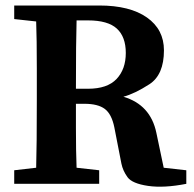

<svg xmlns="http://www.w3.org/2000/svg" viewBox="-20 -675 711 705"><path d="M290 -293.9H258.8V-206.1Q258.8 -118.2 261.2 -59.1L344.2 -49.8V0H32.2V-49.8L112.8 -59.1Q115.2 -136.7 115.2 -310.1V-421.9Q115.2 -533.2 112.8 -596.2L32.2 -605V-654.8H344.2Q457 -654.8 519.5 -610.8Q582 -566.9 582 -490.2Q582 -400.4 528.6 -365.7Q475.1 -331.1 433.1 -319.8Q532.7 -290.5 554.2 -187L581.1 -59.1L664.1 -49.8V0Q582 16.1 523.7 7.6Q465.3 -1 448.2 -24.4Q431.2 -47.9 425.8 -74.2L399.9 -207Q390.1 -255.9 365 -274.9Q339.8 -293.9 290 -293.9ZM258.8 -349.1H303.2Q374 -349.1 408 -385Q441.9 -420.9 441.9 -480.5Q441.9 -540 408.9 -570.1Q376 -600.1 303.2 -600.1H261.2Q258.8 -522.5 258.8 -349.1Z"/></svg>

Font: SourceSerifPro-Bold
Style: Bold
Weight: 700
Designer: Frank Grießhammer
Foundry: Adobe Systems Incorporated
Version: Version 1.014;PS Version 1.0;hotconv 1.0.73;makeotf.lib2.5.5